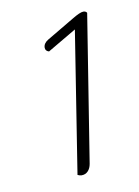

<svg xmlns="http://www.w3.org/2000/svg" viewBox="-59 -750 379 525"><g transform="rotate(-10 130.0 -488.0)"><path d="M115 -271 177 -664 97 -617Q87 -620 87 -629Q87 -641 100 -649L176 -694Q199 -708 208 -708Q215 -708 218 -703L153 -295Q151 -283 144 -275.5Q137 -268 126 -268Q121 -268 115 -271Z"/></g></svg>

Font: Thasadith
Style: Italic
Weight: 400
Italic angle: -9°
Designer: Cadson Demak Co.,Ltd.
Foundry: Cadson Demak Co.,Ltd.
Version: Version 1.000; ttfautohint (v1.6)